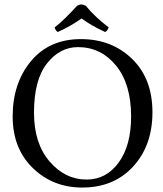

<svg xmlns="http://www.w3.org/2000/svg" viewBox="-20 -834 734 864"><path d="M331 -622Q249 -622 191 -548Q133 -474 133 -327Q133 -189 203 -107.5Q273 -26 370 -26Q458 -26 514 -102.5Q570 -179 570 -310Q570 -456 502 -539Q434 -622 331 -622ZM666 -329Q666 -179 579 -84.5Q492 10 350 10Q218 10 127.5 -78Q37 -166 37 -310Q37 -460 119.5 -559Q202 -658 344 -658Q483 -658 574.5 -569Q666 -480 666 -329ZM366 -808Q410 -755 469 -711Q464 -695 453 -690Q388 -720 347 -751Q300 -717 240 -690Q229 -697 226 -711Q267 -742 327 -808Q338 -814 346 -814Q354 -814 366 -808Z"/></svg>

Font: Triodion Unicode
Style: Normal
Weight: 400
Version: Version 1.1